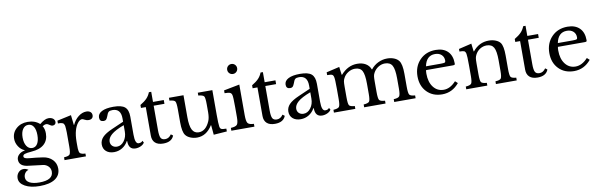

<svg xmlns="http://www.w3.org/2000/svg" viewBox="-61 -1448 7358 2352"><g transform="rotate(-10 3618.5 -272.5)"><path d="M274 -215Q316 -215 339.5 -253.5Q363 -292 363 -360Q363 -428 339.5 -465.5Q316 -503 273 -503Q230 -503 204.5 -464.5Q179 -426 179 -361Q179 -295 205 -255Q231 -215 274 -215ZM219 -98Q296 -92 384 -79Q456 -68 499.5 -23Q543 22 543 88Q543 171 476 215.5Q409 260 284 260Q172 260 102 221Q32 182 32 120Q32 78 58 49Q84 20 121 20Q155 20 182 41Q155 47 138 70.5Q121 94 121 124Q121 168 165 192Q209 216 288 216Q459 216 459 111Q459 72 432.5 45Q406 18 368 13Q301 4 189 -9Q75 -21 75 -105Q75 -140 104 -167Q133 -194 177 -201V-205Q132 -223 103 -268Q74 -313 74 -364Q74 -440 130 -490Q186 -540 271 -540Q363 -540 421 -487Q485 -540 530 -540Q566 -540 587.5 -523.5Q609 -507 609 -479Q609 -463 597.5 -452.5Q586 -442 569 -442Q550 -442 530 -457.5Q510 -473 494 -473Q470 -473 445 -456Q469 -419 469 -363Q469 -278 415 -229Q361 -180 257 -173Q194 -168 171 -159.5Q148 -151 148 -131Q148 -103 219 -98Z M821 -193V-159Q821 -129 821.5 -112Q822 -95 825.5 -79.5Q829 -64 833.5 -57.5Q838 -51 848.5 -45.5Q859 -40 870.5 -38Q882 -36 903 -35V0H637V-35Q695 -38 709 -57Q723 -76 723 -152V-269Q723 -309 723 -329.5Q723 -350 721 -374.5Q719 -399 718 -408.5Q717 -418 711 -430Q705 -442 700.5 -445Q696 -448 684.5 -452Q673 -456 663.5 -456Q654 -456 635 -456V-491L810 -529L824 -405H828Q855 -465 903 -502.5Q951 -540 1002 -540Q1034 -540 1052.5 -524.5Q1071 -509 1071 -483Q1071 -459 1056 -445.5Q1041 -432 1013 -432Q990 -432 967 -444.5Q944 -457 934 -457Q907 -457 880 -422.5Q853 -388 838 -335Q821 -276 821 -193Z M1425 -217V-296Q1314 -254 1267 -213Q1220 -172 1220 -126Q1220 -93 1242 -72Q1264 -51 1300 -51Q1352 -51 1388.5 -100Q1425 -149 1425 -217ZM1281 -276 1425 -339V-380Q1425 -502 1321 -502Q1287 -502 1272.5 -489.5Q1258 -477 1245 -437Q1234 -409 1223.5 -399Q1213 -389 1193 -389Q1143 -389 1143 -439Q1143 -487 1194 -513.5Q1245 -540 1339 -540Q1440 -540 1481.5 -504.5Q1523 -469 1523 -384V-160Q1523 -46 1568 -46Q1604 -46 1617 -68L1631 -44Q1619 -21 1587 -5.5Q1555 10 1520 10Q1433 10 1433 -97H1428Q1402 -48 1355.5 -19.5Q1309 9 1254 9Q1192 9 1155.5 -23Q1119 -55 1119 -109Q1119 -159 1156 -198.5Q1193 -238 1281 -276Z M1730 -467H1670V-504Q1724 -536 1753.5 -567Q1783 -598 1799 -640H1828V-514H1962V-467H1828V-163Q1828 -92 1842.5 -65.5Q1857 -39 1897 -39Q1943 -39 1974 -85L1999 -66Q1970 10 1865 10Q1799 10 1764.5 -21.5Q1730 -53 1730 -112Z M2471 -272V-370Q2471 -452 2458.5 -470.5Q2446 -489 2388 -495V-530H2569V-223Q2569 -112 2575 -76Q2579 -51 2594.5 -43.5Q2610 -36 2656 -36V-1L2491 11L2480 -109H2476Q2402 10 2285 10Q2242 10 2203 -6Q2164 -22 2144 -49Q2112 -91 2112 -211V-370Q2112 -452 2099.5 -471Q2087 -490 2029 -495V-530H2210V-257Q2210 -149 2235.5 -99.5Q2261 -50 2317 -50Q2405 -50 2454 -165Q2471 -206 2471 -272Z M2906 -540V-159Q2906 -82 2923 -59.5Q2940 -37 2999 -35V0H2712V-35Q2773 -38 2790.5 -59.5Q2808 -81 2808 -152V-280Q2808 -402 2801 -427Q2796 -450 2777.5 -458.5Q2759 -467 2710 -467V-502ZM2809 -699Q2791 -717 2791 -743Q2791 -769 2809 -787Q2827 -805 2853 -805Q2879 -805 2897 -787Q2915 -769 2915 -743Q2915 -717 2897 -699Q2879 -681 2853 -681Q2827 -681 2809 -699Z M3119 -467H3059V-504Q3113 -536 3142.5 -567Q3172 -598 3188 -640H3217V-514H3351V-467H3217V-163Q3217 -92 3231.5 -65.5Q3246 -39 3286 -39Q3332 -39 3363 -85L3388 -66Q3359 10 3254 10Q3188 10 3153.5 -21.5Q3119 -53 3119 -112Z M3746 -217V-296Q3635 -254 3588 -213Q3541 -172 3541 -126Q3541 -93 3563 -72Q3585 -51 3621 -51Q3673 -51 3709.5 -100Q3746 -149 3746 -217ZM3602 -276 3746 -339V-380Q3746 -502 3642 -502Q3608 -502 3593.5 -489.5Q3579 -477 3566 -437Q3555 -409 3544.5 -399Q3534 -389 3514 -389Q3464 -389 3464 -439Q3464 -487 3515 -513.5Q3566 -540 3660 -540Q3761 -540 3802.5 -504.5Q3844 -469 3844 -384V-160Q3844 -46 3889 -46Q3925 -46 3938 -68L3952 -44Q3940 -21 3908 -5.5Q3876 10 3841 10Q3754 10 3754 -97H3749Q3723 -48 3676.5 -19.5Q3630 9 3575 9Q3513 9 3476.5 -23Q3440 -55 3440 -109Q3440 -159 3477 -198.5Q3514 -238 3602 -276Z M4172 -287V-160Q4172 -77 4184.5 -58Q4197 -39 4254 -35V0H3988V-35Q4046 -39 4060 -58Q4074 -77 4074 -152V-280Q4074 -402 4067 -427Q4062 -452 4047 -459.5Q4032 -467 3986 -467V-502L4149 -540L4162 -440H4167Q4255 -540 4371 -540Q4434 -540 4477 -514Q4520 -488 4537 -441H4541Q4578 -488 4631.5 -514Q4685 -540 4744 -540Q4791 -540 4829.5 -524.5Q4868 -509 4888 -482Q4921 -439 4921 -319V-160Q4921 -78 4934 -58.5Q4947 -39 5004 -35V0H4738V-35Q4795 -38 4809 -57.5Q4823 -77 4823 -152V-278Q4823 -393 4797 -439Q4771 -485 4706 -485Q4663 -485 4624 -460.5Q4585 -436 4563 -395Q4552 -375 4549 -354.5Q4546 -334 4546 -287V-160Q4546 -77 4559 -58Q4572 -39 4630 -35V0H4364V-35Q4421 -39 4434.5 -57.5Q4448 -76 4448 -152V-278Q4448 -394 4423 -439.5Q4398 -485 4333 -485Q4289 -485 4249 -460Q4209 -435 4189 -395Q4178 -375 4175 -354.5Q4172 -334 4172 -287Z M5515 -121 5546 -93Q5461 10 5335 10Q5218 10 5145.5 -64.5Q5073 -139 5073 -259Q5073 -382 5149.5 -461Q5226 -540 5347 -540Q5443 -540 5496.5 -487Q5550 -434 5550 -337Q5550 -324 5544.5 -320.5Q5539 -317 5519 -317H5190Q5186 -302 5186 -272Q5186 -168 5234.5 -105Q5283 -42 5363 -42Q5443 -42 5515 -121ZM5197 -363H5381Q5421 -363 5431 -368Q5441 -373 5441 -391Q5441 -437 5411 -464.5Q5381 -492 5331 -492Q5223 -492 5197 -363Z M5813 -291V-157Q5813 -76 5825.5 -57Q5838 -38 5896 -34V0H5634V-34Q5690 -38 5704 -57Q5718 -76 5718 -150V-283Q5718 -402 5712 -428Q5706 -455 5691 -462.5Q5676 -470 5632 -470V-502L5792 -540L5804 -441H5808Q5888 -540 6008 -540Q6053 -540 6091.5 -525Q6130 -510 6150 -484Q6181 -442 6181 -324V-157Q6181 -76 6194 -57Q6207 -38 6262 -34V0H6003V-34Q6059 -37 6072.5 -56Q6086 -75 6086 -150V-282Q6086 -395 6060.5 -440.5Q6035 -486 5972 -486Q5928 -486 5890 -462.5Q5852 -439 5831 -398Q5820 -377 5816.5 -357Q5813 -337 5813 -291Z M6386 -467H6326V-504Q6380 -536 6409.5 -567Q6439 -598 6455 -640H6484V-514H6618V-467H6484V-163Q6484 -92 6498.5 -65.5Q6513 -39 6553 -39Q6599 -39 6630 -85L6655 -66Q6626 10 6521 10Q6455 10 6420.5 -21.5Q6386 -53 6386 -112Z M7155 -121 7186 -93Q7101 10 6975 10Q6858 10 6785.5 -64.5Q6713 -139 6713 -259Q6713 -382 6789.5 -461Q6866 -540 6987 -540Q7083 -540 7136.5 -487Q7190 -434 7190 -337Q7190 -324 7184.5 -320.5Q7179 -317 7159 -317H6830Q6826 -302 6826 -272Q6826 -168 6874.5 -105Q6923 -42 7003 -42Q7083 -42 7155 -121ZM6837 -363H7021Q7061 -363 7071 -368Q7081 -373 7081 -391Q7081 -437 7051 -464.5Q7021 -492 6971 -492Q6863 -492 6837 -363Z"/></g></svg>

Font: Libre Baskerville
Style: Regular
Weight: 400
Designer: Pablo Impallari, Rodrigo Fuenzalida
Foundry: Pablo Impallari, Rodrigo Fuenzalida
Version: Version 1.000